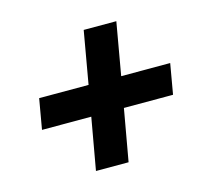

<svg xmlns="http://www.w3.org/2000/svg" viewBox="-79 -618 757 685"><g transform="rotate(-15 300.0 -275.0)"><path d="M229.5 -218H47.5L67 -330H249.5L283.5 -524H404L370 -330H551L531.5 -218H350L316 -26.5H195.5Z"/></g></svg>

Font: JuliaMono SemiBoldItalic
Style: Regular
Weight: 600
Italic angle: -9°
Monospace: yes
Designer: cormullion
Foundry: corm
Version: Version 0.049; ttfautohint (v1.8.4)